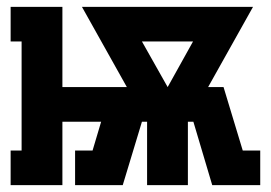

<svg xmlns="http://www.w3.org/2000/svg" viewBox="-20 -540 790 560"><path d="M11 0V-101H43V-419H11V-520H162V-286H350L219 -520H718L587 -286H632L688 -101H739V0H599L544 -185H528V0H409V-185H394L371 -109L338 0H199V-101H250L275 -185H162V0ZM469 -286 543 -419H394Z"/></svg>

Font: Iosevka Plex Etoile
Style: Bold
Weight: 700
Designer: Belleve Invis
Foundry: Belleve Invis
Version: Version 25.1.1; ttfautohint (v1.8.4)